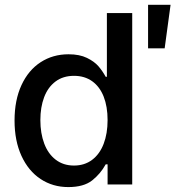

<svg xmlns="http://www.w3.org/2000/svg" viewBox="-20 -761 724 792"><path d="M40 -263.7Q40 -348.1 68.6 -409.9Q97.2 -471.7 147.7 -504.4Q198.2 -537.1 262.7 -537.1Q308.1 -537.1 338.6 -522.2Q369.1 -507.3 386 -487.8Q402.8 -468.3 416 -444.3H420.9V-707H525.4V0H423.8V-83H416Q394.5 -43.9 359.9 -16.6Q325.2 10.7 261.7 10.7Q197.8 10.7 147.5 -22.5Q97.2 -55.7 68.6 -117.9Q40 -180.2 40 -263.7ZM423.8 -265.6Q423.8 -321.3 407.7 -362.3Q391.6 -403.3 360.4 -425.8Q329.1 -448.2 285.2 -448.2Q240.2 -448.2 209 -424.8Q177.7 -401.4 162.1 -360.1Q146.5 -318.8 146.5 -265.6Q146.5 -211.4 162.4 -168.9Q178.2 -126.5 209.7 -102.3Q241.2 -78.1 285.2 -78.1Q328.6 -78.1 359.9 -101.6Q391.1 -125 407.5 -167.5Q423.8 -210 423.8 -265.6ZM590.8 -741.2H683.6L659.2 -561.5H590.8Z"/></svg>

Font: Pretendard GOV Medium
Style: Regular
Weight: 500
Designer: Base glyphs from Inter by Rasmus Andersson; Hangeul glyphs from Noto Sans CJK(Source Han Sans) by Jang Soo-young and Kan
Foundry: Kil Hyung-jin
Version: Version 1.309